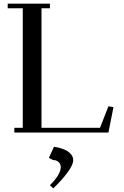

<svg xmlns="http://www.w3.org/2000/svg" viewBox="-20 -722 677 1046"><path d="M22 -676.8V-702.1H252V-676.8H206.1V-25.9H524.9L570.8 -143.1L598.1 -138.2L570.8 0H58.1V-25.9H104V-676.8ZM246.1 138.2 273.9 78.1Q281.2 78.1 296.6 81.8Q312 85.4 331.3 93Q350.6 100.6 364.7 116Q378.9 131.3 378.9 150.9Q378.9 176.8 345 221.4Q311 266.1 270 304.2L252 287.1Q311 228 311 189Q311 173.3 302 163.8Q293 154.3 284.7 152.1Q276.4 149.9 269 149.9Z"/></svg>

Font: Dehuti Alt
Style: Bold
Weight: 700
Version: Version 1.2